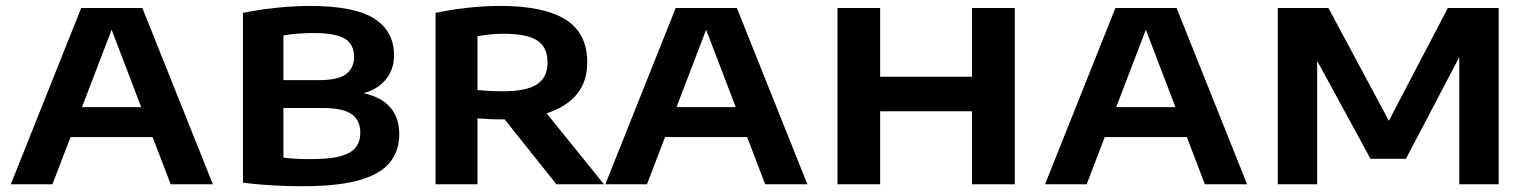

<svg xmlns="http://www.w3.org/2000/svg" viewBox="-20 -622 5166 648"><path d="M16.5 0 254 -595H460.5L698.5 0H556L349 -542H364.5L157 0ZM192 -159.5 226 -260.5H488L521 -159.5Z M1000.5 6.5Q969 6.5 934.2 5.2Q899.5 4 865 1.2Q830.5 -1.5 800 -5.5V-578.5Q832.5 -585.5 871 -590.8Q909.5 -596 949 -599Q988.5 -602 1024 -602Q1177 -602 1243.5 -559Q1310 -516 1310 -434.5Q1310 -401.5 1295.8 -374.2Q1281.5 -347 1254.8 -328.8Q1228 -310.5 1190.5 -304L1191.5 -310Q1232 -304.5 1262.8 -287.2Q1293.5 -270 1310.5 -240.5Q1327.5 -211 1327.5 -168.5Q1327.5 -114.5 1296.8 -75Q1266 -35.5 1194.5 -14.5Q1123 6.5 1000.5 6.5ZM1029.5 -85Q1094.5 -85 1130.5 -95.2Q1166.5 -105.5 1181.2 -125.2Q1196 -145 1196 -174Q1196 -216 1166.8 -236.8Q1137.5 -257.5 1067 -257.5H920.5V-351.5H1055Q1122.5 -351.5 1148.8 -372.5Q1175 -393.5 1175 -429.5Q1175 -472 1144.2 -491.2Q1113.5 -510.5 1038 -510.5Q1012.5 -510.5 985.8 -508.5Q959 -506.5 936.5 -502.5V-90Q960 -87 982.2 -86Q1004.5 -85 1029.5 -85Z M1450 0V-578.5Q1495.5 -588.5 1553.2 -595.2Q1611 -602 1668 -602Q1815.5 -602 1888.8 -556Q1962 -510 1962 -411.5Q1962 -348 1927.8 -305.2Q1893.5 -262.5 1828.8 -240.8Q1764 -219 1672.5 -219Q1651.5 -219 1632 -220Q1612.5 -221 1591.5 -222.5V0ZM1858 0 1637 -277H1794.5L2018.5 0ZM1678.5 -314Q1757 -314 1792.5 -337.5Q1828 -361 1828 -410.5Q1828 -463.5 1792.5 -485.8Q1757 -508 1681 -508Q1656.5 -508 1634 -505.8Q1611.5 -503.5 1591.5 -499.5V-318Q1615.5 -316 1633.8 -315Q1652 -314 1678.5 -314Z M2023 0 2260.5 -595H2467L2705 0H2562.5L2355.5 -542H2371L2163.5 0ZM2198.5 -159.5 2232.5 -260.5H2494.5L2527.5 -159.5Z M2806.5 0V-595H2950.5V-363H3260.5V-595H3405V0H3260.5V-246.5H2950.5V0Z M3507 0 3744.5 -595H3951L4189 0H4046.5L3839.5 -542H3855L3647.5 0ZM3682.5 -159.5 3716.5 -260.5H3978.5L4011.5 -159.5Z M4292.5 0V-595H4463.5L4677.5 -195.5H4657.5L4866.5 -595H5038V0H4905V-483.5H4933.5L4725 -86H4605.5L4389 -483.5H4425.5V0Z"/></svg>

Font: Encode Sans SC Expanded SemiBold
Style: Regular
Weight: 600
Width: 7
Designer: Multiple Designers
Foundry: Impallari Type
Version: Version 3.002